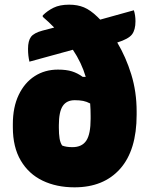

<svg xmlns="http://www.w3.org/2000/svg" viewBox="-20 -790 640 822"><path d="M228 -492Q264 -492 288 -484.5Q312 -477 334 -461H347Q329 -522 292 -577L106 -526Q103 -539 101.5 -552Q100 -565 100 -581Q100 -615 112.5 -632Q125 -649 162 -659L212 -672Q190 -695 163 -718V-724Q183 -744 209.5 -757Q236 -770 276 -770Q312 -770 339.5 -758.5Q367 -747 397 -718Q403 -712 409 -706L553 -746Q560 -725 560 -699Q560 -662 545 -642.5Q530 -623 482 -608Q519 -546 542 -471.5Q565 -397 565 -313V-299Q565 -147 494.5 -67.5Q424 12 299 12Q222 12 162.5 -16.5Q103 -45 69 -102.5Q35 -160 35 -245V-259Q35 -331 60 -383.5Q85 -436 128.5 -464Q172 -492 228 -492ZM246 -167Q263 -160 290 -160Q331 -160 349.5 -188Q368 -216 368 -281V-293Q368 -322 366 -347Q351 -355 336 -358Q321 -361 300 -361Q265 -361 248.5 -336Q232 -311 232 -254V-243Q232 -216 235 -197.5Q238 -179 246 -167Z"/></svg>

Font: Recursive Sn Csl St Blk
Style: Regular
Weight: 900
Version: Version 1.079;hotconv 1.0.112;makeotfexe 2.5.65598; ttfautoh